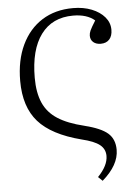

<svg xmlns="http://www.w3.org/2000/svg" viewBox="-61 -771 738 1027"><g transform="rotate(-5 308.0 -257.0)"><path d="M448 210 425 188Q480 131 480 79Q480 42 451 19Q422 -4 355 -20Q196 -61 125.5 -141Q55 -221 55 -360Q55 -471 94 -553Q133 -635 203.5 -679.5Q274 -724 370 -724Q426 -724 470 -706.5Q514 -689 539.5 -659Q565 -629 565 -591Q565 -558 548.5 -539.5Q532 -521 502 -521Q477 -521 462 -534Q447 -547 447 -569Q447 -582 453.5 -596.5Q460 -611 483 -648Q441 -684 367 -684Q255 -684 194.5 -602.5Q134 -521 134 -370Q134 -290 158 -235.5Q182 -181 235 -147Q288 -113 375 -92Q464 -70 500.5 -38Q537 -6 537 51Q537 133 448 210Z"/></g></svg>

Font: Literata 36pt Light
Style: Regular
Weight: 300
Designer: Latin by Veronika Burian and Jose Scaglione. Greek by Irene Vlachou. Cyrillic by Vera Evstafieva.
Foundry: TypeTogether
Version: Version 3.002